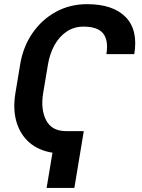

<svg xmlns="http://www.w3.org/2000/svg" viewBox="-20 -742 697 941"><path d="M390.6 -99.4 344.5 179H208.5L237.2 6.4Q168.3 -4.6 123.4 -44Q78.5 -83.5 60.5 -145.4Q42.6 -207.4 55.4 -284.8L78.8 -426.1Q93 -512.4 138.7 -579Q184.3 -645.6 253.4 -683.6Q322.4 -721.6 406.6 -721.6Q534.1 -721.6 595.9 -658.2Q657.7 -594.8 638.1 -476.6H501.4Q512.4 -544.7 485.4 -578.1Q458.5 -611.5 389.2 -611.5Q342.7 -611.5 306.6 -587.2Q270.6 -562.9 247.3 -521.1Q224.1 -479.4 215.2 -426.8L191.4 -284.8Q178.6 -205.3 206.3 -152.3Q234 -99.4 303.6 -99.4Z"/></svg>

Font: Inter UI Semi Bold
Style: Italic
Weight: 600
Italic angle: -9.39999°
Designer: Rasmus Andersson
Foundry: rsms
Version: 3.2;8d6f07862